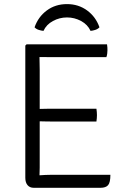

<svg xmlns="http://www.w3.org/2000/svg" viewBox="-20 -894 602 914"><path d="M505.5 -62Q505.5 -25 494.5 -12.5Q483.5 0 458.5 0H140.5Q122 0 111.2 -12.5Q100.5 -25 100.5 -47.5V-677L106.5 -683H489.5Q491 -675 491.2 -667.8Q491.5 -660.5 491.5 -654.5Q491.5 -648.5 490.5 -639.5Q489.5 -630.5 486.5 -622H228Q215.5 -622 200 -622.2Q184.5 -622.5 168 -622.5Q168 -603 168.5 -592Q169 -581 169 -561.5V-375.5Q185 -376 200.5 -376.2Q216 -376.5 228 -376.5H439Q441.5 -360 441.5 -346Q441.5 -332 439 -315.5H228Q216 -315.5 200.5 -315.8Q185 -316 169 -316.5V-95.5Q169 -85.5 168.5 -77.5Q168 -69.5 168 -59.5Q181 -60.5 195.8 -61.2Q210.5 -62 229 -62ZM453.5 -764Q445.5 -755.5 433.8 -751.8Q422 -748 411 -747Q397.5 -777 366 -794Q334.5 -811 299 -811Q263.5 -811 232 -794Q200.5 -777 187 -747Q176 -748 164.2 -751.8Q152.5 -755.5 144.5 -764Q162 -814 202.8 -844.2Q243.5 -874.5 299 -874.5Q353.5 -874.5 394.8 -844.2Q436 -814 453.5 -764Z"/></svg>

Font: Signika Negative SC Light
Style: Regular
Weight: 300
Designer: Anna Giedryś
Foundry: Anna Giedryś
Version: Version 2.000; ttfautohint (v1.8.3) -l 8 -r 50 -G 200 -x 9 -